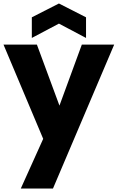

<svg xmlns="http://www.w3.org/2000/svg" viewBox="-21 -813 673 1098"><path d="M632 -558 282 265H98L226 -19L-1 -558H190L319 -209L447 -558ZM316 -678 161 -596V-714L316 -793L471 -714V-596Z"/></svg>

Font: MSTAGE
Style: Bold
Weight: 700
Designer: Ninad Kale (Devanagari), Jonny Pinhorn (Latin)
Foundry: Indian Type Foundry
Version: 4.004